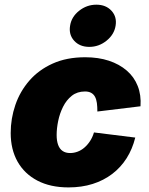

<svg xmlns="http://www.w3.org/2000/svg" viewBox="-20 -794 639 824"><path d="M273.9 10.3Q196.3 10.3 140.6 -18.8Q85 -47.9 55.4 -100.3Q25.9 -152.8 25.9 -223.1Q25.9 -285.2 45.9 -343.5Q65.9 -401.9 106 -448Q146 -494.1 206.1 -521.2Q266.1 -548.3 345.7 -548.3Q402.3 -548.3 447.3 -533.4Q492.2 -518.6 523.9 -491.2Q555.7 -463.9 571 -425Q586.4 -386.2 583 -337.9L397.9 -315.4Q397.9 -335.9 395.8 -351.8Q393.6 -367.7 387.7 -378.7Q381.8 -389.6 371.3 -395.5Q360.8 -401.4 344.7 -401.4Q311.5 -401.4 288.3 -383.1Q265.1 -364.7 250.7 -335.9Q236.3 -307.1 229.7 -274.9Q223.1 -242.7 223.1 -214.8Q223.1 -189.5 229.5 -172.1Q235.8 -154.8 248.8 -146Q261.7 -137.2 280.8 -137.2Q297.4 -137.2 313 -143.1Q328.6 -148.9 342 -160.4Q355.5 -171.9 366.2 -188.2Q377 -204.6 383.3 -225.6L560.5 -203.6Q548.3 -154.3 523.4 -115Q498.5 -75.7 461.7 -47.6Q424.8 -19.5 377.7 -4.6Q330.6 10.3 273.9 10.3ZM363.3 -592.8Q322.3 -592.8 298.3 -619.1Q274.4 -645.5 280.8 -683.6Q286.6 -721.7 319.6 -747.8Q352.5 -773.9 393.6 -773.9Q434.6 -773.9 458.5 -747.8Q482.4 -721.7 476.1 -683.6Q470.2 -646 437.3 -619.4Q404.3 -592.8 363.3 -592.8Z"/></svg>

Font: Inter 17pt Black
Style: Italic
Weight: 900
Italic angle: -9.3988°
Version: Version 4.001;git-66647c0bb